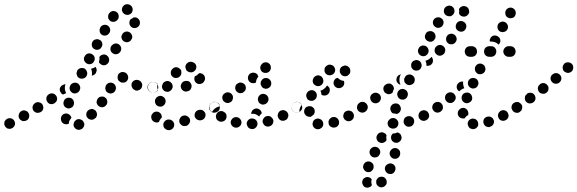

<svg xmlns="http://www.w3.org/2000/svg" viewBox="-32 -583 2725 906"><path d="M359 21Q363 17 364 13Q366 8 366 3Q366 -2 363 -6Q359 -16 349 -19Q340 -23 330 -19L329 -18Q325 -16 322 -12Q318 -9 317 -4Q315 1 315 6Q315 11 317 15Q322 24 331 28Q341 32 350 27H351Q356 25 359 21ZM38 7Q41 -2 36 -12Q31 -21 22 -24Q12 -27 3 -23L2 -22Q-3 -20 -6 -16Q-9 -13 -11 -8Q-12 -3 -12 2Q-12 7 -9 11Q-7 16 -3 19Q0 22 5 24Q10 25 15 25Q20 25 24 22H25Q34 17 38 7ZM266 -1Q258 -6 256 -17V-18Q254 -28 259 -36Q265 -45 275 -47Q286 -49 294 -43Q303 -37 305 -27Q299 -20 295 -12Q293 -6 293 0Q291 1 289 2Q287 3 285 3Q275 5 266 -1ZM105 -30Q108 -40 103 -49Q98 -58 88 -61Q78 -64 69 -59L68 -58Q64 -56 61 -52Q58 -48 57 -43Q55 -38 56 -33Q56 -28 59 -24Q61 -20 65 -17Q69 -14 74 -12Q79 -11 84 -12Q89 -12 93 -15H94Q103 -20 105 -30ZM426 -44Q425 -54 418 -62Q414 -65 410 -67Q405 -69 400 -69Q395 -68 390 -66Q386 -64 382 -61V-60Q375 -53 375 -42Q375 -32 383 -25Q386 -21 391 -20Q395 -18 400 -18Q405 -18 410 -20Q414 -22 418 -26H419Q426 -34 426 -44ZM168 -61Q171 -65 172 -70Q173 -75 172 -80Q171 -85 169 -89Q163 -98 153 -100Q143 -103 134 -97Q125 -91 122 -81Q120 -71 125 -62Q128 -58 132 -55Q136 -52 141 -51Q146 -50 151 -51Q156 -52 160 -54L161 -55Q165 -57 168 -61ZM270 -85Q274 -76 284 -73Q288 -71 293 -71Q298 -72 303 -74Q307 -76 311 -79Q314 -83 316 -88V-89Q319 -98 315 -108Q311 -117 301 -121Q296 -122 291 -122Q286 -122 282 -120Q277 -118 274 -114Q270 -110 269 -105Q265 -95 270 -85ZM474 -97Q475 -102 474 -107Q473 -112 471 -116Q468 -120 464 -123Q456 -129 445 -127Q435 -126 429 -117Q426 -113 425 -108Q423 -103 424 -98Q425 -93 428 -89Q430 -85 434 -82Q443 -76 453 -77Q463 -79 469 -87L470 -88Q473 -92 474 -97ZM233 -103Q236 -107 237 -112Q238 -117 237 -122Q236 -127 233 -131Q227 -140 217 -142Q207 -144 198 -138Q189 -132 187 -122Q185 -112 191 -103Q196 -94 206 -92Q217 -90 225 -96H226Q230 -99 233 -103ZM250 -164Q252 -174 261 -180L262 -181Q265 -183 269 -184Q273 -186 277 -185Q274 -178 274 -170Q273 -160 277 -151Q278 -147 280 -143Q276 -142 272 -140Q269 -138 266 -137Q262 -138 260 -140Q257 -142 255 -146Q249 -154 250 -164ZM514 -175Q511 -185 502 -190Q493 -195 483 -192Q473 -189 468 -180V-179Q465 -174 465 -169Q464 -164 466 -160Q467 -155 470 -151Q474 -147 478 -145Q487 -140 497 -143Q507 -146 512 -155V-156Q517 -165 514 -175ZM298 -158Q302 -149 311 -144Q320 -140 330 -144Q340 -148 344 -157V-158Q349 -167 345 -177Q341 -187 332 -191Q323 -195 313 -191Q303 -188 299 -178Q294 -168 298 -158ZM708 -153Q715 -161 715 -171Q715 -176 713 -180Q712 -185 708 -189Q705 -192 700 -194Q695 -196 690 -196H689Q679 -196 672 -189Q664 -181 664 -171Q664 -166 666 -162Q668 -157 672 -153Q675 -150 680 -148Q684 -146 689 -146H690Q701 -146 708 -153ZM626 -159Q636 -164 638 -174Q641 -184 636 -193Q631 -202 621 -205H620Q610 -208 601 -203Q592 -198 589 -188Q587 -178 592 -169Q597 -160 607 -157V-156Q617 -154 626 -159ZM538 -195Q542 -193 547 -193Q552 -193 557 -194Q562 -196 565 -199Q573 -207 573 -217Q573 -227 566 -235Q562 -239 558 -241Q553 -243 548 -243Q543 -244 539 -242Q534 -240 530 -237Q523 -230 523 -219Q522 -209 529 -201H530Q533 -197 538 -195ZM329 -238Q329 -233 331 -229Q332 -224 335 -220Q339 -216 343 -214Q352 -210 362 -213Q372 -216 377 -225V-226Q382 -236 378 -245Q375 -255 366 -260Q357 -264 347 -261Q337 -258 332 -249V-248Q330 -243 329 -238ZM419 -268Q419 -268 419 -267Q419 -267 419 -267Q422 -263 423 -259Q425 -254 424 -249Q423 -244 421 -240Q419 -235 415 -232H414Q411 -229 408 -228Q405 -227 401 -226Q402 -230 402 -233Q403 -243 400 -253Q399 -255 397 -258Q400 -259 403 -260Q412 -262 419 -268ZM441 -319 442 -320Q450 -326 460 -326Q470 -325 477 -317Q484 -309 483 -299Q483 -289 475 -282L474 -281Q466 -274 456 -275Q446 -276 439 -284Q437 -285 436 -287Q435 -289 435 -290Q436 -295 437 -301Q438 -307 437 -314Q438 -315 439 -317Q440 -318 441 -319ZM365 -298Q369 -288 378 -283Q387 -278 397 -281Q407 -284 411 -293L412 -294Q417 -303 414 -313Q411 -323 401 -328Q392 -333 382 -330Q372 -327 368 -317H367Q362 -307 365 -298ZM540 -352Q540 -363 533 -370Q529 -374 525 -376Q520 -378 515 -378Q510 -378 506 -376Q501 -374 497 -370Q489 -363 489 -352Q489 -342 496 -335Q504 -327 514 -327Q524 -327 532 -334V-335Q540 -342 540 -352ZM402 -366Q404 -356 414 -351Q423 -346 433 -349Q443 -352 447 -361L448 -362Q453 -371 450 -381Q447 -391 438 -395Q429 -400 419 -397Q409 -395 404 -385Q399 -376 402 -366ZM592 -412Q590 -422 582 -429Q578 -432 574 -433Q569 -435 564 -434Q559 -434 555 -431Q550 -429 547 -425V-424Q540 -416 541 -406Q543 -395 551 -389Q555 -386 559 -385Q564 -383 569 -384Q574 -384 578 -387Q583 -389 586 -393V-394Q593 -402 592 -412ZM439 -433Q441 -423 450 -418Q459 -413 469 -416Q479 -419 484 -428L485 -429Q490 -438 487 -448Q484 -458 475 -463Q466 -468 456 -465Q446 -462 441 -453V-452Q436 -443 439 -433ZM624 -490Q618 -499 608 -501Q605 -501 603 -501Q601 -501 599 -501Q596 -498 592 -496Q589 -494 585 -493Q583 -490 581 -487Q579 -484 579 -480Q577 -469 583 -461Q589 -452 599 -451Q609 -449 617 -455Q626 -460 628 -471V-472Q630 -482 624 -490ZM479 -513Q478 -508 478 -503Q478 -498 480 -494Q483 -490 486 -486Q494 -479 505 -480Q515 -481 522 -489Q526 -493 527 -498Q529 -502 528 -507Q528 -512 526 -517Q524 -521 520 -525Q512 -531 502 -531Q491 -530 485 -522H484Q481 -518 479 -513ZM556 -560Q564 -565 575 -562Q575 -562 576 -562Q586 -559 591 -550Q596 -541 593 -531Q592 -526 589 -522Q586 -518 581 -516Q577 -513 572 -513Q567 -512 562 -514Q562 -514 562 -514Q557 -515 553 -518Q550 -521 547 -525Q546 -526 546 -528Q545 -528 545 -529Q543 -533 543 -537Q543 -541 544 -544Q547 -554 556 -560Z M785 21Q791 13 790 2Q788 -8 780 -14Q772 -20 761 -19H760Q750 -17 744 -9Q737 -1 739 10Q740 20 749 26Q757 32 767 31H768Q779 29 785 21ZM862 -2Q867 -11 864 -21Q862 -26 859 -29Q856 -33 851 -35Q847 -38 842 -38Q837 -39 832 -37H831Q826 -35 823 -32Q819 -29 817 -24Q814 -20 814 -15Q813 -10 815 -5Q816 -1 820 3Q823 7 827 9Q832 12 837 12Q842 12 846 11H848Q857 7 862 -2ZM692 -10Q684 -16 682 -26Q682 -27 682 -28Q680 -38 687 -46Q693 -55 703 -56Q713 -58 722 -51Q730 -45 731 -35Q731 -35 731 -34Q732 -33 732 -32Q732 -30 732 -29Q728 -26 726 -22Q721 -16 718 -8Q716 -7 715 -6Q713 -6 711 -5Q701 -4 692 -10ZM936 -31Q940 -41 936 -50Q934 -55 930 -58Q926 -62 922 -64Q917 -65 912 -65Q907 -65 903 -63H902Q892 -59 888 -49Q884 -39 888 -30Q890 -25 894 -22Q898 -18 902 -17Q907 -15 912 -15Q917 -15 921 -17H922Q932 -21 936 -31ZM1005 -73Q1007 -83 1001 -91Q998 -95 994 -98Q990 -101 985 -102Q980 -102 975 -101Q970 -100 966 -97H965Q957 -91 955 -80Q953 -70 959 -62Q962 -58 966 -55Q971 -52 976 -51Q980 -51 985 -52Q990 -53 994 -56H995Q1004 -62 1005 -73ZM701 -96Q704 -86 714 -82Q718 -80 723 -80Q728 -79 733 -81Q737 -83 741 -86Q745 -90 747 -94V-95Q752 -105 748 -114Q744 -124 735 -128Q726 -133 716 -129Q706 -125 702 -116L701 -115Q697 -105 701 -96ZM692 -146H691Q686 -146 681 -148Q677 -150 673 -153Q670 -157 668 -161Q666 -166 666 -171Q666 -181 673 -189Q681 -196 691 -196H692Q697 -196 702 -194Q706 -192 710 -189Q710 -188 711 -188Q711 -187 711 -187Q710 -183 710 -178Q709 -168 713 -159Q713 -158 713 -157Q710 -152 704 -149Q699 -146 692 -146ZM732 -176Q732 -171 734 -166Q735 -162 739 -158Q742 -154 747 -152Q756 -148 766 -151Q775 -155 780 -164V-165Q783 -169 783 -174Q783 -179 781 -184Q780 -189 776 -192Q773 -196 769 -198Q759 -203 749 -199Q740 -196 735 -186V-185Q733 -181 732 -176ZM867 -161Q873 -170 872 -180Q872 -181 871 -183Q871 -184 871 -185Q870 -187 869 -188Q868 -190 867 -192Q863 -197 857 -200Q850 -202 844 -201H842Q837 -200 833 -198Q829 -195 826 -191Q823 -187 822 -182Q820 -178 821 -173Q823 -162 831 -156Q839 -150 849 -151L851 -152Q861 -153 867 -161ZM932 -226Q926 -235 916 -237Q914 -238 912 -238Q909 -238 907 -237Q902 -232 896 -227Q892 -225 887 -223Q887 -222 887 -221Q886 -220 886 -219Q886 -218 886 -218Q883 -208 888 -199Q893 -190 903 -187Q913 -185 922 -190Q931 -195 934 -205Q934 -206 935 -207Q937 -217 932 -226ZM774 -240Q773 -230 781 -222Q788 -215 798 -215Q809 -215 816 -222L817 -223Q821 -226 822 -231Q824 -235 824 -240Q824 -245 823 -250Q821 -255 817 -258Q810 -265 800 -266Q789 -266 782 -258L781 -257Q774 -250 774 -240ZM854 -287Q845 -281 843 -271Q842 -266 844 -261Q845 -256 847 -252Q850 -248 854 -246Q859 -243 864 -242H865Q875 -240 883 -246Q892 -252 894 -262Q895 -267 894 -272Q893 -277 890 -281Q887 -285 883 -287Q878 -290 874 -291H872Q862 -293 854 -287Z M1176 18Q1183 11 1183 0Q1183 -5 1181 -9Q1179 -14 1175 -17Q1172 -21 1167 -22Q1162 -24 1157 -24Q1146 -24 1139 -16Q1132 -9 1132 2Q1133 7 1135 11Q1137 16 1140 19Q1144 23 1148 24Q1153 26 1158 26H1159Q1169 26 1176 18ZM1096 15Q1105 10 1107 -1Q1109 -11 1103 -19Q1097 -28 1087 -30Q1082 -31 1077 -30Q1072 -29 1068 -26Q1064 -24 1061 -19Q1058 -15 1057 -10Q1056 -5 1057 -1Q1058 4 1061 8Q1064 13 1068 15Q1072 18 1077 19Q1088 21 1096 15ZM1255 1Q1260 -8 1257 -18Q1256 -22 1252 -26Q1249 -30 1245 -33Q1241 -35 1236 -36Q1231 -36 1226 -35Q1216 -32 1211 -23Q1205 -14 1208 -4Q1210 1 1213 5Q1216 9 1220 11Q1224 14 1229 14Q1234 15 1239 13H1240Q1250 10 1255 1ZM1015 -9Q1026 -10 1032 -18Q1038 -26 1037 -37Q1036 -47 1028 -53H1027Q1019 -60 1009 -59Q998 -57 992 -49Q986 -41 987 -31Q988 -20 996 -14H997Q1005 -7 1015 -9ZM1327 -30Q1331 -40 1326 -49Q1324 -54 1320 -57Q1316 -60 1312 -62Q1307 -64 1302 -63Q1297 -63 1293 -61H1292Q1283 -56 1280 -46Q1276 -36 1281 -27Q1283 -23 1287 -19Q1290 -16 1295 -14Q1300 -13 1305 -13Q1310 -13 1314 -16H1315Q1324 -20 1327 -30ZM1157 -46H1156Q1155 -46 1153 -46Q1153 -50 1155 -54Q1156 -58 1158 -61Q1165 -69 1175 -71Q1185 -72 1193 -66Q1198 -63 1200 -58Q1203 -54 1203 -48Q1196 -42 1191 -34Q1191 -34 1191 -33Q1184 -40 1174 -44Q1166 -47 1157 -46ZM1394 -73Q1395 -83 1389 -92Q1386 -96 1382 -98Q1378 -101 1373 -102Q1368 -102 1363 -101Q1359 -100 1354 -97Q1346 -91 1344 -81Q1342 -71 1348 -62Q1351 -58 1355 -56Q1360 -53 1364 -52Q1369 -51 1374 -52Q1379 -53 1383 -56L1384 -57Q1392 -63 1394 -73ZM957 -72Q956 -77 956 -81Q957 -86 960 -91Q963 -95 967 -98Q971 -101 976 -102Q981 -103 986 -102Q991 -101 995 -98Q999 -96 1002 -92Q1004 -89 1005 -86Q1006 -84 1006 -81Q1006 -81 1006 -81Q996 -80 988 -75Q980 -70 974 -63Q971 -59 969 -55Q967 -56 964 -58Q962 -60 960 -63Q958 -67 957 -72ZM1185 -111Q1186 -107 1188 -102Q1190 -98 1194 -95Q1198 -92 1203 -90Q1213 -88 1222 -93Q1231 -98 1234 -108Q1237 -118 1232 -127Q1227 -136 1217 -139Q1207 -142 1198 -137Q1189 -132 1186 -122V-121Q1184 -116 1185 -111ZM1067 -119Q1069 -129 1063 -137Q1056 -146 1046 -147Q1036 -149 1028 -142H1027Q1019 -136 1017 -126Q1016 -115 1022 -107Q1029 -99 1039 -97Q1049 -96 1057 -102H1058Q1066 -109 1067 -119ZM1128 -165Q1129 -176 1123 -184Q1120 -188 1115 -190Q1111 -193 1106 -193Q1101 -194 1097 -193Q1092 -191 1088 -188H1087Q1079 -182 1078 -171Q1077 -161 1083 -153Q1086 -149 1090 -147Q1095 -144 1099 -143Q1104 -143 1109 -144Q1114 -145 1118 -149Q1127 -155 1128 -165ZM1199 -182Q1201 -177 1204 -173Q1207 -169 1211 -167Q1216 -165 1221 -164Q1231 -164 1239 -170Q1247 -177 1248 -187V-188Q1249 -198 1242 -206Q1235 -214 1225 -215Q1220 -215 1215 -214Q1210 -212 1207 -209Q1203 -206 1201 -201Q1198 -197 1198 -192V-191Q1197 -186 1199 -182ZM1138 -218Q1139 -228 1147 -235Q1156 -241 1166 -240Q1176 -239 1183 -231Q1184 -229 1185 -226Q1187 -224 1187 -221Q1183 -217 1180 -211Q1176 -203 1176 -194Q1167 -189 1158 -191Q1149 -192 1143 -200Q1137 -208 1138 -218ZM1245 -256Q1247 -261 1246 -266Q1246 -271 1244 -275Q1242 -280 1238 -283Q1230 -290 1220 -289Q1209 -288 1203 -280Q1196 -273 1196 -262Q1197 -252 1204 -245Q1212 -238 1222 -239Q1233 -239 1240 -247Q1240 -247 1241 -248Q1244 -252 1245 -256Z M1481 23Q1490 18 1493 8Q1494 3 1493 -2Q1493 -6 1490 -11Q1488 -15 1484 -18Q1480 -21 1475 -22L1474 -23Q1464 -25 1455 -20Q1446 -15 1444 -5Q1441 5 1446 14Q1451 23 1461 26H1462Q1472 29 1481 23ZM1560 13Q1563 10 1566 6Q1568 1 1568 -4Q1569 -9 1567 -13Q1564 -23 1555 -28Q1546 -33 1536 -30H1535Q1531 -28 1527 -25Q1523 -22 1521 -17Q1518 -13 1518 -8Q1518 -3 1519 2Q1522 12 1531 16Q1540 21 1550 18H1551Q1556 17 1560 13ZM1633 -21Q1636 -25 1637 -29Q1639 -34 1638 -39Q1638 -44 1635 -48Q1633 -53 1629 -56Q1625 -59 1620 -60Q1616 -62 1611 -61Q1606 -61 1601 -58Q1596 -56 1593 -52Q1590 -48 1589 -43Q1587 -38 1588 -33Q1588 -28 1591 -24Q1596 -15 1606 -12Q1616 -9 1625 -14Q1630 -17 1633 -21ZM1412 -38Q1404 -45 1403 -55V-56Q1403 -66 1409 -74Q1416 -81 1427 -82Q1437 -83 1445 -76Q1453 -69 1453 -59V-58Q1454 -54 1452 -50Q1451 -45 1448 -42Q1446 -41 1444 -39Q1439 -36 1435 -32Q1433 -32 1432 -32Q1431 -32 1430 -32Q1420 -31 1412 -38ZM1699 -64Q1702 -68 1703 -73Q1703 -78 1702 -82Q1701 -87 1698 -91Q1692 -100 1682 -102Q1672 -103 1664 -97H1663Q1659 -94 1656 -90Q1654 -86 1653 -81Q1652 -76 1653 -71Q1654 -66 1657 -62Q1663 -54 1673 -52Q1683 -50 1692 -56V-57Q1696 -59 1699 -64ZM1344 -81Q1346 -92 1355 -98Q1364 -104 1374 -102Q1384 -100 1390 -92Q1391 -91 1391 -90Q1392 -89 1392 -88Q1386 -81 1383 -72Q1380 -64 1381 -55Q1372 -50 1363 -53Q1354 -55 1348 -63Q1343 -71 1344 -81ZM1413 -129Q1414 -124 1416 -120Q1418 -115 1422 -112Q1426 -109 1431 -108Q1436 -107 1441 -107Q1446 -108 1450 -110Q1454 -113 1457 -116Q1461 -120 1462 -125V-126Q1465 -136 1460 -145Q1455 -154 1445 -157Q1435 -159 1426 -154Q1417 -149 1414 -139Q1412 -134 1413 -129ZM1508 -175 1509 -176Q1510 -178 1511 -180Q1514 -178 1517 -175Q1520 -172 1522 -169Q1526 -160 1523 -150Q1520 -140 1511 -135Q1505 -132 1498 -132Q1491 -132 1485 -136Q1485 -137 1485 -137Q1484 -147 1480 -155Q1489 -157 1496 -163Q1503 -168 1508 -175ZM1591 -183Q1594 -192 1591 -201Q1584 -202 1578 -204Q1570 -208 1563 -214Q1562 -215 1561 -216Q1560 -216 1559 -215Q1557 -215 1556 -214H1555Q1546 -209 1543 -199Q1540 -189 1545 -180Q1550 -171 1560 -168Q1570 -165 1579 -170Q1588 -174 1591 -183ZM1444 -196Q1446 -186 1455 -181Q1464 -175 1474 -177Q1484 -179 1490 -188Q1496 -197 1493 -207Q1491 -217 1483 -223Q1474 -229 1464 -227Q1454 -224 1448 -216V-215Q1442 -207 1444 -196ZM1586 -271Q1590 -273 1595 -274Q1600 -274 1605 -272Q1610 -270 1613 -267Q1614 -266 1614 -266Q1621 -259 1621 -248Q1622 -238 1614 -231Q1607 -223 1597 -223Q1586 -223 1579 -230Q1579 -230 1579 -230Q1576 -233 1574 -237Q1572 -241 1571 -245Q1572 -250 1572 -255Q1572 -255 1572 -255Q1573 -258 1574 -261Q1576 -264 1578 -266Q1581 -269 1586 -271ZM1506 -270Q1502 -266 1500 -261Q1499 -257 1499 -252Q1499 -247 1501 -242Q1505 -233 1515 -229Q1525 -226 1534 -230H1535Q1544 -234 1548 -244Q1552 -254 1547 -263Q1545 -268 1542 -271Q1538 -275 1533 -276Q1529 -278 1524 -278Q1519 -278 1514 -276V-275Q1509 -273 1506 -270Z M1706 302Q1701 303 1696 302Q1691 301 1687 298Q1683 295 1681 291V290Q1675 281 1678 271Q1680 261 1689 256Q1697 251 1707 253Q1716 255 1722 263Q1721 268 1720 273Q1720 282 1723 291Q1721 294 1719 295Q1717 297 1715 299Q1711 301 1706 302ZM1791 287Q1793 282 1793 277Q1793 272 1792 268Q1790 263 1787 259Q1780 251 1770 251Q1759 250 1751 257Q1748 260 1745 265Q1743 269 1743 274Q1743 279 1744 284Q1746 289 1749 292Q1756 300 1766 301Q1777 301 1784 295L1785 294Q1788 291 1791 287ZM1833 204Q1829 194 1819 190Q1815 188 1810 188Q1805 188 1800 190Q1796 192 1792 195Q1788 199 1786 203Q1782 213 1786 222Q1790 232 1799 236Q1809 240 1818 237Q1828 233 1832 223Q1836 213 1833 204ZM1681 206Q1682 210 1684 215Q1686 219 1690 223Q1693 226 1698 228Q1708 231 1717 227Q1726 222 1730 212Q1732 207 1731 202Q1731 197 1729 193Q1727 188 1723 185Q1719 182 1715 180Q1705 177 1696 181Q1686 186 1683 196Q1681 201 1681 206ZM1856 136Q1856 131 1853 127Q1850 123 1846 120Q1842 117 1837 116Q1827 114 1818 120Q1810 126 1807 136Q1805 146 1811 155Q1817 164 1827 166Q1837 168 1846 162Q1854 156 1856 146Q1857 141 1856 136ZM1713 143Q1717 153 1726 158Q1731 160 1735 160Q1740 160 1745 159Q1750 157 1754 154Q1757 150 1759 146L1760 145Q1764 136 1761 126Q1757 117 1748 112Q1738 108 1729 111Q1719 115 1714 124Q1710 134 1713 143ZM1746 75Q1742 65 1747 56Q1752 46 1761 43Q1771 39 1780 44Q1784 46 1787 48Q1790 51 1792 55Q1790 62 1791 70Q1791 74 1792 78Q1787 87 1778 90Q1768 94 1759 89Q1749 85 1746 75ZM1860 54Q1858 50 1854 47Q1852 45 1849 44Q1847 42 1844 42Q1842 42 1841 43Q1832 47 1823 47Q1822 47 1822 47Q1817 51 1815 56Q1813 62 1813 68Q1814 73 1816 78Q1818 82 1822 85Q1826 88 1830 90Q1835 91 1840 91Q1850 90 1857 82Q1864 74 1863 64Q1862 59 1860 54ZM1833 22Q1837 20 1841 17Q1844 13 1846 9Q1848 4 1848 -1Q1848 -11 1840 -19Q1833 -26 1823 -26H1822Q1812 -26 1805 -18Q1797 -11 1797 -1Q1797 4 1799 9Q1801 14 1805 17Q1808 21 1813 22Q1818 24 1823 24Q1828 24 1833 22ZM1913 10Q1917 7 1919 2Q1922 -2 1922 -7Q1923 -12 1922 -17Q1919 -27 1910 -32Q1901 -37 1891 -34Q1886 -33 1882 -30Q1878 -27 1876 -23Q1873 -18 1873 -13Q1872 -8 1873 -4Q1876 6 1885 12Q1894 17 1904 14Q1909 13 1913 10ZM1992 -30Q1995 -40 1990 -49Q1988 -54 1984 -57Q1980 -60 1976 -62Q1971 -63 1966 -63Q1961 -62 1956 -60Q1952 -58 1949 -54Q1945 -50 1944 -45Q1942 -41 1943 -36Q1943 -31 1945 -26Q1948 -22 1951 -19Q1955 -15 1960 -14Q1965 -12 1970 -13Q1975 -13 1979 -16Q1988 -20 1992 -30ZM1812 -81Q1815 -85 1818 -89Q1822 -92 1827 -94Q1831 -95 1836 -95Q1841 -95 1846 -93Q1855 -88 1858 -78Q1862 -69 1857 -59Q1855 -54 1851 -51Q1848 -48 1843 -46Q1842 -46 1841 -46Q1840 -45 1840 -45Q1831 -48 1822 -48Q1822 -48 1822 -48Q1814 -53 1811 -63Q1808 -72 1812 -81ZM2054 -63Q2056 -67 2057 -72Q2058 -77 2057 -82Q2056 -87 2053 -91Q2048 -99 2037 -101Q2027 -103 2019 -97H2018Q2014 -95 2012 -90Q2009 -86 2008 -81Q2007 -76 2008 -72Q2009 -67 2012 -63Q2018 -54 2028 -52Q2038 -50 2046 -56H2047Q2051 -59 2054 -63ZM1703 -73Q1705 -83 1699 -91Q1696 -96 1692 -98Q1688 -101 1683 -102Q1678 -103 1673 -102Q1668 -101 1664 -98V-97Q1660 -95 1657 -90Q1654 -86 1653 -81Q1653 -76 1654 -72Q1655 -67 1658 -63Q1663 -54 1674 -52Q1684 -51 1692 -57H1693Q1701 -63 1703 -73ZM1761 -107Q1764 -111 1765 -116Q1766 -121 1765 -126Q1764 -131 1761 -135Q1755 -143 1745 -145Q1734 -147 1726 -141Q1717 -135 1715 -125Q1714 -114 1720 -106Q1725 -98 1736 -96Q1746 -94 1754 -100H1755Q1759 -103 1761 -107ZM1844 -130Q1847 -120 1857 -115Q1866 -111 1876 -114Q1886 -118 1890 -127V-128Q1895 -137 1891 -147Q1888 -156 1878 -161Q1869 -165 1859 -162Q1849 -158 1845 -149Q1840 -139 1844 -130ZM1827 -163Q1827 -167 1826 -171Q1825 -175 1823 -178Q1820 -182 1816 -185Q1811 -188 1807 -189Q1802 -189 1797 -188Q1792 -187 1788 -184Q1779 -178 1777 -168Q1776 -158 1782 -149Q1784 -145 1789 -143Q1793 -140 1798 -139Q1803 -138 1807 -139Q1812 -140 1816 -143H1817Q1818 -144 1819 -145Q1820 -146 1821 -147Q1822 -153 1825 -159Q1826 -161 1827 -163ZM1875 -208Q1875 -203 1876 -198Q1878 -193 1881 -190Q1885 -186 1889 -184Q1899 -179 1908 -183Q1918 -186 1923 -195V-196Q1927 -205 1924 -215Q1920 -225 1911 -229Q1902 -234 1892 -230Q1882 -227 1878 -217Q1875 -213 1875 -208ZM1855 -190Q1852 -200 1853 -210Q1853 -219 1857 -227Q1859 -230 1860 -232Q1857 -232 1855 -231Q1852 -230 1850 -228H1849Q1841 -222 1839 -212Q1837 -201 1843 -193Q1846 -190 1848 -188Q1851 -185 1855 -184Q1856 -184 1858 -185Q1856 -188 1855 -190ZM1908 -276Q1908 -271 1909 -266Q1911 -262 1914 -258Q1917 -254 1922 -252Q1931 -248 1941 -251Q1951 -254 1955 -264Q1960 -273 1956 -283Q1953 -293 1944 -297Q1934 -302 1925 -298Q1915 -295 1910 -286V-285Q1908 -281 1908 -276ZM1991 -273Q1997 -274 2001 -277Q2010 -284 2011 -294Q2012 -304 2006 -313Q2005 -313 2005 -314Q2004 -314 2004 -315Q2001 -311 1998 -308Q1990 -301 1981 -298Q1978 -297 1975 -296Q1977 -294 1978 -291Q1981 -282 1980 -273Q1986 -271 1991 -273ZM1942 -334Q1945 -325 1955 -320Q1964 -316 1974 -319Q1983 -323 1988 -332Q1993 -342 1989 -351Q1986 -361 1976 -366Q1967 -370 1957 -367Q1947 -363 1943 -354Q1938 -344 1942 -334ZM2069 -344Q2070 -355 2063 -362Q2056 -370 2045 -371Q2035 -371 2027 -364Q2019 -357 2019 -347Q2018 -336 2025 -329Q2032 -321 2042 -320Q2053 -320 2060 -327H2061Q2068 -334 2069 -344ZM2123 -400Q2122 -410 2115 -417Q2107 -424 2097 -424Q2086 -423 2079 -416V-415Q2072 -408 2073 -397Q2073 -387 2081 -380Q2088 -373 2099 -374Q2109 -374 2116 -382Q2123 -390 2123 -400ZM1974 -403Q1978 -393 1987 -389Q1996 -384 2006 -387Q2016 -391 2020 -400H2021Q2025 -409 2022 -419Q2019 -429 2009 -434Q2000 -438 1990 -435Q1980 -432 1976 -422Q1971 -413 1974 -403ZM2168 -465Q2165 -475 2156 -480Q2155 -481 2154 -481Q2154 -482 2153 -482Q2150 -482 2148 -483Q2146 -483 2144 -484Q2137 -484 2131 -481Q2125 -477 2122 -472V-471Q2117 -462 2119 -452Q2122 -442 2131 -437Q2140 -432 2150 -434Q2160 -437 2165 -446Q2170 -455 2168 -465ZM2011 -472Q2013 -462 2022 -456Q2030 -450 2040 -452Q2051 -454 2056 -462L2057 -463Q2062 -471 2061 -481Q2059 -492 2050 -497Q2042 -503 2031 -501Q2021 -499 2015 -491Q2009 -482 2011 -472ZM2152 -554Q2156 -555 2161 -554Q2166 -553 2170 -551Q2175 -548 2177 -544H2178Q2180 -540 2181 -535Q2182 -530 2182 -525Q2181 -520 2178 -516Q2175 -512 2171 -509Q2163 -503 2152 -505Q2142 -507 2136 -515V-516Q2136 -517 2135 -518Q2134 -519 2134 -520Q2134 -520 2134 -521Q2136 -531 2134 -540Q2134 -540 2134 -541Q2136 -544 2138 -546Q2140 -549 2143 -550Q2147 -553 2152 -554ZM2063 -537Q2061 -526 2066 -518Q2069 -513 2073 -511Q2077 -508 2082 -507Q2087 -506 2092 -506Q2097 -507 2101 -510Q2110 -516 2112 -526Q2114 -536 2109 -545Q2106 -549 2102 -552Q2098 -555 2093 -556Q2088 -557 2083 -556Q2079 -555 2074 -552Q2065 -547 2063 -537Z M2214 22Q2223 16 2225 6Q2225 1 2224 -4Q2223 -9 2220 -13Q2217 -17 2213 -20Q2209 -22 2204 -23Q2194 -25 2185 -19Q2177 -13 2175 -3Q2174 2 2176 7Q2177 12 2180 16Q2182 20 2187 23Q2191 25 2196 26Q2206 28 2214 22ZM2296 3Q2301 -6 2298 -16Q2296 -21 2293 -25Q2290 -28 2285 -31Q2281 -33 2276 -33Q2271 -34 2266 -32Q2256 -29 2251 -20Q2247 -11 2250 -1Q2251 4 2255 8Q2258 12 2262 14Q2267 16 2272 17Q2277 17 2281 15Q2291 12 2296 3ZM2354 -16Q2359 -18 2362 -22Q2365 -26 2367 -30Q2368 -35 2368 -40Q2367 -45 2365 -49Q2360 -59 2350 -62Q2340 -65 2331 -60Q2327 -58 2324 -54Q2320 -50 2319 -45Q2317 -41 2318 -36Q2318 -31 2321 -26Q2325 -17 2335 -14Q2345 -11 2354 -16ZM2135 -31Q2128 -38 2128 -49Q2128 -54 2130 -58Q2132 -63 2136 -66Q2139 -70 2144 -72Q2148 -74 2153 -74Q2158 -74 2163 -72Q2167 -70 2171 -66Q2174 -63 2176 -58Q2178 -53 2178 -49V-48Q2178 -46 2178 -44Q2177 -42 2177 -40Q2174 -39 2172 -37Q2165 -32 2160 -24Q2158 -24 2157 -24Q2155 -24 2153 -24Q2143 -24 2135 -31ZM2431 -73Q2433 -83 2427 -91Q2424 -95 2420 -98Q2416 -101 2411 -102Q2406 -102 2401 -101Q2397 -100 2393 -97H2392Q2384 -91 2382 -81Q2380 -71 2386 -63Q2389 -58 2393 -56Q2398 -53 2402 -52Q2407 -51 2412 -52Q2417 -54 2421 -56Q2430 -62 2431 -73ZM2058 -73Q2059 -83 2054 -91Q2048 -100 2037 -102Q2027 -103 2019 -98Q2010 -92 2008 -81Q2007 -71 2012 -63Q2015 -59 2020 -56Q2024 -53 2029 -52Q2034 -52 2038 -53Q2043 -54 2047 -56V-57Q2056 -62 2058 -73ZM2148 -129Q2148 -129 2147 -129Q2146 -124 2146 -119Q2147 -114 2149 -110Q2151 -105 2155 -102Q2159 -99 2163 -97Q2173 -94 2182 -99Q2191 -103 2195 -112Q2198 -122 2194 -131Q2190 -141 2180 -145Q2170 -148 2161 -144Q2151 -140 2148 -130Q2148 -130 2148 -129ZM2114 -109Q2117 -113 2118 -117Q2119 -122 2118 -127Q2117 -132 2114 -136Q2108 -145 2098 -147Q2088 -149 2079 -143Q2079 -143 2078 -142Q2078 -142 2077 -142Q2069 -135 2068 -125Q2067 -114 2074 -106Q2080 -98 2091 -97Q2101 -96 2109 -103Q2112 -106 2114 -109ZM2123 -173Q2123 -183 2130 -190Q2135 -195 2141 -197Q2147 -199 2154 -198Q2153 -195 2153 -193Q2153 -183 2156 -174Q2157 -170 2159 -167Q2155 -166 2152 -164Q2143 -160 2136 -153Q2135 -152 2135 -152Q2134 -153 2133 -153Q2132 -154 2131 -155Q2123 -162 2123 -173ZM2178 -201Q2174 -191 2177 -182Q2181 -172 2190 -168Q2199 -163 2209 -167Q2219 -170 2223 -180Q2228 -189 2224 -199Q2221 -209 2211 -213Q2202 -217 2192 -214Q2182 -210 2178 -201ZM2209 -260Q2208 -255 2210 -250Q2211 -245 2215 -241Q2218 -238 2222 -235Q2231 -231 2241 -234Q2251 -237 2256 -246Q2258 -251 2259 -256Q2259 -261 2257 -266Q2256 -270 2253 -274Q2249 -278 2245 -280Q2236 -285 2226 -282Q2216 -278 2211 -269Q2209 -265 2209 -260ZM2212 -322Q2219 -330 2219 -340Q2219 -350 2212 -358Q2204 -365 2194 -365H2186Q2176 -365 2168 -358Q2161 -350 2161 -340Q2161 -330 2168 -322Q2176 -315 2186 -315H2194Q2204 -315 2212 -322ZM2303 -322Q2310 -330 2310 -340Q2310 -350 2303 -358Q2296 -365 2285 -365H2277Q2267 -365 2259 -358Q2252 -350 2252 -340Q2252 -330 2259 -322Q2267 -315 2277 -315H2285Q2296 -315 2303 -322ZM2394 -322Q2401 -330 2401 -340Q2401 -350 2394 -358Q2387 -365 2376 -365H2368Q2358 -365 2351 -358Q2343 -350 2343 -340Q2343 -330 2351 -322Q2358 -315 2368 -315H2376Q2387 -315 2394 -322ZM2282 -402V-403Q2287 -412 2297 -415Q2307 -417 2316 -412Q2325 -407 2328 -398Q2331 -388 2326 -379V-378Q2325 -377 2323 -375Q2322 -373 2320 -372Q2320 -373 2319 -374Q2312 -381 2303 -384Q2294 -387 2285 -387H2279Q2279 -391 2279 -395Q2280 -399 2282 -402ZM2316 -450Q2318 -441 2326 -435Q2335 -430 2345 -432Q2355 -434 2361 -442Q2361 -443 2362 -443Q2362 -444 2362 -444Q2367 -453 2364 -463Q2361 -473 2352 -478Q2343 -483 2333 -480Q2323 -477 2318 -468Q2314 -460 2316 -450ZM2352 -525Q2352 -520 2353 -515Q2354 -510 2357 -506Q2360 -502 2365 -500Q2374 -495 2384 -498Q2394 -500 2399 -509V-510Q2401 -514 2402 -519Q2402 -524 2401 -529Q2400 -533 2397 -537Q2394 -541 2389 -544Q2380 -549 2370 -546Q2360 -543 2355 -534Q2353 -530 2352 -525Z M2429 -63Q2431 -67 2432 -72Q2433 -77 2432 -82Q2431 -87 2428 -91Q2425 -95 2421 -97Q2417 -100 2412 -101Q2407 -102 2402 -100Q2397 -99 2393 -96Q2388 -93 2386 -89Q2383 -85 2382 -80Q2382 -75 2383 -70Q2384 -65 2387 -61Q2390 -57 2394 -54Q2398 -52 2403 -51Q2408 -50 2413 -51Q2417 -52 2421 -55L2422 -56Q2426 -59 2429 -63ZM2491 -107Q2494 -112 2495 -116Q2495 -121 2494 -126Q2493 -131 2490 -135Q2484 -144 2474 -145Q2464 -147 2455 -141V-140Q2451 -137 2448 -133Q2445 -129 2445 -124Q2444 -119 2445 -114Q2446 -109 2449 -105Q2455 -97 2465 -95Q2476 -94 2484 -100H2485Q2489 -103 2491 -107ZM2556 -162Q2558 -173 2551 -181Q2545 -189 2535 -191Q2525 -192 2516 -186V-185Q2512 -182 2509 -178Q2507 -174 2506 -169Q2505 -164 2507 -159Q2508 -154 2511 -150Q2517 -142 2527 -141Q2538 -139 2546 -145L2547 -146Q2555 -152 2556 -162ZM2617 -211Q2618 -221 2611 -229Q2604 -237 2594 -238Q2584 -239 2576 -232H2575Q2567 -225 2566 -215Q2565 -205 2572 -197Q2578 -189 2589 -188Q2599 -187 2607 -193L2608 -194Q2616 -201 2617 -211ZM2673 -264Q2673 -275 2666 -282Q2658 -289 2648 -289Q2637 -289 2630 -282V-281Q2623 -274 2623 -264Q2623 -253 2630 -246Q2634 -243 2639 -241Q2643 -239 2648 -239Q2653 -239 2658 -241Q2662 -243 2666 -246Q2673 -254 2673 -264Z"/></svg>

Font: FRB American Cursive Dotted Black
Style: Bold Italic
Weight: 900
Italic angle: -25°
Version: Version 2.0;Modular Font Editor K font №1